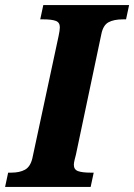

<svg xmlns="http://www.w3.org/2000/svg" viewBox="-42 -734 527 754"><path d="M-10 -56H2Q35 -56 56 -67.5Q77 -79 85 -112L188 -592Q193 -615 193 -627Q193 -646 177 -652Q161 -658 128 -658H116L128 -714H465L453 -658H441Q405 -658 384 -646.5Q363 -635 356 -600L256 -126Q254 -119 251 -106.5Q248 -94 248 -87Q248 -68 264.5 -62Q281 -56 314 -56H326L314 0H-22Z"/></svg>

Font: Noto Serif NarrowExtraBold
Style: Italic
Weight: 800
Width: 4
Italic angle: -12°
Designer: Monotype Design Team
Foundry: Monotype Imaging Inc.
Version: Version 1.001